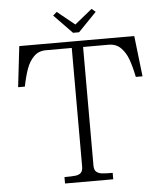

<svg xmlns="http://www.w3.org/2000/svg" viewBox="-58 -903 809 954"><g transform="rotate(-5 347.0 -426.5)"><path d="M319.5 -76.5V-700H376V-76.5Q376 -55 386.2 -45.8Q396.5 -36.5 414 -34.2Q431.5 -32 468 -32V0H227.5V-32Q265.5 -32 283.2 -34.2Q301 -36.5 310.2 -46Q319.5 -55.5 319.5 -76.5ZM60.5 -700H345V-668H191Q154 -668 130.5 -644.5Q107 -621 94 -585Q81 -549 70.5 -497H37ZM503.5 -668H349.5V-700H634L657.5 -497H624Q613.5 -549 600.5 -585Q587.5 -621 564 -644.5Q540.5 -668 503.5 -668ZM332.5 -742.5 241.5 -836.5 260.5 -853 347.5 -782.5 434.5 -853 453.5 -836.5 362.5 -742.5Z"/></g></svg>

Font: Didactic
Style: Regular
Weight: 400
Designer: Tyler Finck
Foundry: Etcetera Type Co
Version: Version 3.007;FEAKit 1.0